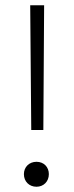

<svg xmlns="http://www.w3.org/2000/svg" viewBox="-20 -720 281 731"><path d="M99 -225H145L148 -700H95ZM119 -9C146 -9 166 -29 166 -57C166 -84 147 -104 119 -104C91 -104 71 -84 71 -57C71 -29 91 -9 119 -9Z"/></svg>

Font: Arthouse Owned Light
Style: Regular
Weight: 300
Designer: Jeremy Tribby
Foundry: Tribby Type
Version: Version 1.000;PS 001.000;hotconv 1.0.88;makeotf.lib2.5.64775